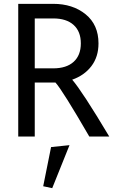

<svg xmlns="http://www.w3.org/2000/svg" viewBox="-20 -711 589 1000"><path d="M161 -281V0H75V-691H257Q359 -691 426 -636.5Q493 -582 493 -485Q493 -415 456 -366.5Q419 -318 356 -296Q408 -236 549 0H445Q306 -240 269 -281ZM161 -355H257Q326 -355 363.5 -389Q401 -423 401 -485Q401 -547 363.5 -581Q326 -615 257 -615H161ZM252 269 205 259 246 55 342 45Z"/></svg>

Font: Average Sans
Style: Regular
Weight: 400
Designer: Eduardo Rodriguez Tunni
Foundry: Eduardo Rodriguez Tunni
Version: Version 1.001